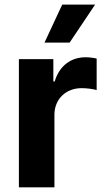

<svg xmlns="http://www.w3.org/2000/svg" viewBox="-20 -797 449 817"><path d="M60.4 -545.5V0H211.6V-308.6C211.6 -375.7 260.7 -421.9 327.4 -421.9C348.4 -421.9 377.1 -418.3 391.3 -413.7V-547.9C377.8 -551.1 359 -553.3 343.8 -553.3C282.7 -553.3 232.6 -517.8 212.7 -450.3H207V-545.5ZM169.4 -615.8H276.3L384.6 -777.3H244.7Z"/></svg>

Font: Inter-Hewn
Style: Bold
Weight: 700
Designer: Rasmus Andersson
Foundry: rsms
Version: Version 3.012;git-f93a4a705